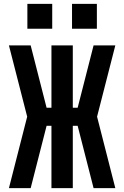

<svg xmlns="http://www.w3.org/2000/svg" viewBox="-20 -969 640 989"><path d="M574 0H462L380 -321H355V0H245V-321H220L138 0H26L120 -368L26 -735H138L220 -414H245V-735H355V-414H380L462 -735H574L480 -368ZM479 -821H351V-949H479ZM121 -821V-949H249V-821Z"/></svg>

Font: Iosevka SS04 Extended
Style: Bold
Weight: 700
Width: 7
Monospace: yes
Designer: Belleve Invis
Foundry: Belleve Invis
Version: Version 19.0.0; ttfautohint (v1.8.4)